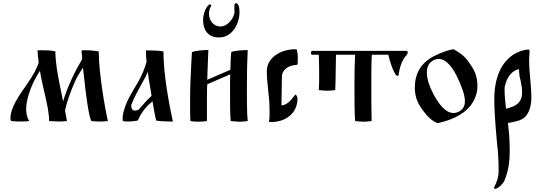

<svg xmlns="http://www.w3.org/2000/svg" viewBox="-20 -754 3390 1196"><path d="M595 -434C571 -438 539 -441 512 -441C504 -441 496 -441 488 -440C488 -423 492 -405 492 -386C446 -308 401 -216 373 -123C366 -155 359 -189 352 -226C339 -293 325 -365 325 -434C293 -441 264 -441 234 -441C228 -441 221 -441 214 -440C214 -417 218 -391 221 -364C193 -276 119 -199 77 -120C58 -85 45 -50 45 -15C45 -10 47 -5 50 0C67 2 89 3 109 3C129 3 149 2 163 0C163 0 155 -10 152 -20C146 -39 143 -51 143 -77C143 -120 162 -188 193 -251C205 -274 217 -296 229 -313C239 -242 265 -153 278 -78C283 -49 286 -23 286 0C306 0 326 3 346 3C363 3 380 2 397 0C393 -21 389 -43 385 -66C398 -126 418 -178 446 -244C457 -270 477 -303 497 -332C506 -242 518 -141 530 -73C536 -38 543 -12 549 0C568 2 586 3 604 3C620 3 636 2 652 0C635 -73 595 -300 595 -434Z M998 -434C973 -438 937 -440 906 -440H889C889 -417 890 -393 893 -369C881 -328 867 -291 845 -252C807 -184 773 -138 754 -72C747 -50 744 -34 744 -17C744 -11 744 -6 745 0C754 2 764 3 775 3C798 3 823 0 838 -3C849 -26 857 -44 879 -72C895 -92 914 -110 930 -123C937 -76 945 -35 953 -3C974 1 1011 3 1041 3H1057C1033 -105 998 -292 998 -434ZM924 -157C907 -141 888 -122 868 -99C861 -91 851 -81 847 -74C839 -67 826 -65 819 -65C818 -65 811 -68 809 -68C804 -74 798 -76 798 -93V-102C817 -148 838 -188 867 -240C880 -262 891 -283 901 -307C907 -249 917 -208 924 -157Z M1269 0V-91C1269 -129 1269 -210 1271 -229L1414 -291C1413 -270 1413 -249 1413 -227V-163C1413 -108 1413 -46 1417 0C1426 1 1459 4 1468 4H1482C1490 4 1514 1 1523 0C1518 -42 1518 -140 1518 -198V-210C1518 -302 1519 -356 1523 -442C1488 -442 1449 -439 1421 -431C1417 -401 1416 -358 1415 -319L1271 -257C1273 -317 1275 -385 1278 -443C1243 -442 1204 -439 1176 -430C1175 -415 1173 -394 1172 -367C1167 -274 1164 -211 1164 -104C1164 -65 1165 -15 1166 0C1181 3 1198 4 1217 4C1236 4 1251 3 1269 0ZM1472 -679C1472 -693 1470 -706 1468 -714C1466 -721 1460 -734 1451 -734H1450C1440 -734 1440 -720 1440 -714V-697C1440 -690 1442 -681 1440 -672C1433 -635 1396 -589 1353 -589C1316 -589 1282 -619 1282 -669C1282 -688 1286 -702 1294 -714C1300 -723 1291 -730 1283 -725C1263 -712 1245 -668 1245 -628C1245 -568 1276 -521 1342 -521H1348C1424 -521 1472 -604 1472 -679Z M1833 -140C1833 -148 1827 -164 1821 -164C1820 -164 1819 -164 1818 -163C1803 -145 1774 -98 1733 -98C1733 -125 1736 -215 1736 -275C1736 -324 1785 -349 1824 -349C1827 -349 1834 -352 1834 -355C1834 -360 1835 -372 1835 -387C1835 -413 1833 -428 1828 -447H1816C1733 -447 1642 -398 1642 -310C1642 -230 1659 -157 1659 -72V-31C1659 -19 1658 -9 1656 0C1655 3 1658 6 1660 6H1670C1759 6 1833 -48 1833 -140Z M2295 0C2294 -48 2293 -107 2293 -159V-217C2293 -285 2293 -356 2296 -413H2399L2407 -382C2417 -347 2429 -310 2449 -284C2452 -280 2462 -281 2463 -286C2469 -335 2485 -383 2513 -411C2516 -414 2520 -422 2520 -428C2520 -433 2517 -437 2510 -437H1925C1919 -437 1917 -430 1917 -425C1917 -419 1919 -413 1925 -413H1966C1966 -385 1968 -352 1968 -321V-278C1968 -251 1968 -215 1966 -193C1983 -191 1998 -189 2016 -189C2035 -189 2050 -190 2068 -193C2070 -223 2071 -268 2071 -303L2072 -365C2073 -385 2073 -401 2073 -413H2192C2189 -363 2188 -292 2188 -233C2188 -169 2188 -42 2192 0C2209 2 2227 4 2245 4C2263 4 2278 2 2295 0Z M2712 12C2757 1 2799 -11 2848 -41C2913 -80 2954 -145 2954 -218C2954 -285 2934 -319 2899 -369C2873 -407 2833 -433 2807 -446C2805 -447 2804 -447 2803 -447C2801 -447 2799 -447 2797 -446C2764 -439 2729 -428 2681 -403C2602 -362 2564 -295 2564 -209C2564 -145 2584 -105 2623 -55C2648 -23 2667 -4 2703 12H2705H2707H2710ZM2839 -59C2827 -53 2816 -50 2805 -50C2753 -50 2710 -111 2679 -170C2658 -209 2639 -259 2639 -302C2639 -335 2650 -363 2679 -378C2691 -384 2701 -387 2712 -387C2764 -387 2806 -323 2831 -268C2851 -224 2876 -168 2876 -124C2876 -96 2866 -73 2839 -59Z M3132 -77C3128 -119 3123 -153 3123 -198C3123 -211 3126 -225 3131 -239C3143 -276 3171 -316 3213 -323C3214 -312 3214 -295 3216 -281L3225 -242C3229 -223 3232 -199 3232 -177C3232 -110 3187 -90 3132 -77ZM3276 -382C3276 -397 3279 -422 3279 -435C3279 -441 3276 -445 3272 -445C3241 -445 3209 -432 3183 -417C3101 -367 3059 -267 3059 -136C3059 -39 3072 99 3082 196C3085 231 3086 272 3086 307C3086 353 3074 381 3058 413C3057 414 3057 415 3057 416C3057 419 3060 422 3065 422H3068C3089 416 3114 390 3123 369C3145 315 3155 262 3155 187C3155 116 3152 84 3144 12C3178 7 3228 -4 3247 -22C3277 -48 3290 -100 3290 -145C3290 -223 3276 -296 3276 -382Z"/></svg>

Font: Ponomar Unicode
Style: Regular
Weight: 400
Version: 1.3